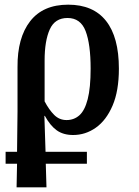

<svg xmlns="http://www.w3.org/2000/svg" viewBox="-20 -567 595 822"><path d="M4 134V83H53L55 -90V-280Q54 -405 109 -476Q164 -547 272 -547Q379 -547 434 -477.5Q489 -408 489 -273Q489 -178 462 -115Q435 -52 390.5 -20.5Q346 11 293 11Q251 11 223 -9Q195 -29 172 -71H170L175 83H352V134H176L179 235H51L53 134ZM265 -53Q297 -53 320 -73.5Q343 -94 355.5 -142.5Q368 -191 368 -273Q368 -378 346.5 -434Q325 -490 269 -490Q215 -490 193 -441Q171 -392 171 -308V-133Q190 -97 212 -75Q234 -53 265 -53Z"/></svg>

Font: Noto Serif Condensed SemiBold
Style: Regular
Weight: 600
Width: 3
Designer: Monotype Design Team
Foundry: Monotype Imaging Inc.
Version: Version 2.013